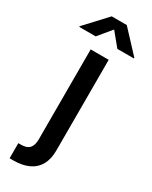

<svg xmlns="http://www.w3.org/2000/svg" viewBox="-294 -814 843 1068"><g transform="rotate(30 127.5 -280.0)"><path d="M69.8 -545.9H185.5V33.7Q186 90.8 164.8 128.7Q143.6 166.5 103.3 185.3Q63 204.1 5.4 204.1H-18.1V106.9H-0.5Q37.1 106.9 53.5 88.1Q69.8 69.3 69.8 32.7ZM57.6 -622.6H-47.9V-627L79.1 -763.7H175.8L303.2 -627V-622.6H196.8L127.4 -707Z"/></g></svg>

Font: Inter
Style: 540
Weight: 540
Designer: Rasmus Andersson
Foundry: rsms
Version: Version 4.001;git-66647c0bb